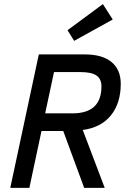

<svg xmlns="http://www.w3.org/2000/svg" viewBox="-20 -915 620 935"><path d="M30 0 169 -650H394Q478 -650 523 -613Q568 -576 568 -507Q568 -412 520 -353Q472 -294 383 -282L490 0H390L288 -277H182L123 0ZM200 -363H333Q474 -363 474 -494Q474 -531 449.5 -547.5Q425 -564 372 -564H243ZM341 -716 309 -768 481 -895 529 -820Z"/></svg>

Font: Sometype Mono Medium
Style: Italic
Weight: 500
Italic angle: -12°
Monospace: yes
Designer: Ryoichi Tsunekawa
Foundry: Dharma Type
Version: Version 1.000; ttfautohint (v1.8.3)